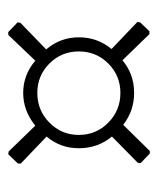

<svg xmlns="http://www.w3.org/2000/svg" viewBox="22 -600 391 476"><g transform="rotate(90 218.0 -362.5)"><path d="M361 -538 385 -515 384 -508 319 -444Q348 -409 348 -362Q348 -316 319 -282L386 -218V-211L363 -187L356 -188L292 -254Q255 -224 211 -224Q166 -224 131 -254L67 -187H60L36 -210L37 -217L103 -281Q73 -316 73 -362Q73 -408 102 -443L35 -507L36 -514L58 -537H65L130 -470Q164 -499 211 -499Q255 -499 290 -472L355 -538ZM284.5 -435Q254 -465 211 -465Q168 -465 138 -435Q108 -405 108 -362Q108 -319 138 -289Q168 -259 211 -259Q254 -259 284.5 -289Q315 -319 315 -362Q315 -405 284.5 -435Z"/></g></svg>

Font: Alegreya Sans Light
Style: Regular
Weight: 300
Designer: Juan Pablo del Peral
Foundry: Huerta Tipografica
Version: Version 2.007